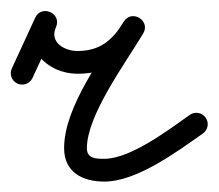

<svg xmlns="http://www.w3.org/2000/svg" viewBox="-21 -306 403 354"><path d="M11.1 -151.9C21.6 -147.1 34.1 -151.7 38.9 -162.2C53.3 -193.4 67.7 -224.5 82.1 -255.7C87.9 -268.3 81.2 -279 71.6 -283.4C62 -287.7 49.5 -285.8 43.8 -273C18.7 -216.7 66.7 -170 122 -170C178.1 -170 214.9 -197.3 243 -244.2C250.2 -256.2 244.8 -267.6 235.8 -273C226.8 -278.4 214.2 -277.8 207 -265.8C167.7 -200.2 97.2 -109.5 97.2 -32.8C97.2 11.6 131.3 28.8 171.3 28.8C231.3 28.8 305.5 -26.5 353 -59.8C362.5 -66.5 364.9 -79.5 358.2 -89C351.5 -98.5 338.5 -100.9 329 -94.2C290.3 -67.1 219.9 -13.2 171.3 -13.2C155.3 -13.2 139.2 -13.8 139.2 -32.8C139.2 -93.5 209.8 -188.8 243 -244.2C250.2 -256.2 244.8 -267.6 235.8 -273C226.8 -278.4 214.2 -277.8 207 -265.8C186.4 -231.6 163.2 -212 122 -212C97.7 -212 69.7 -228 82.2 -255.9C87.9 -268.6 81.2 -279.3 71.7 -283.6C62.2 -287.9 49.8 -285.9 43.9 -273.3C29.6 -242.1 15.2 -211 0.8 -179.8C-4.1 -169.3 0.5 -156.8 11.1 -151.9Z"/></svg>

Font: FRB American Cursive Guidelines Arrows Medium
Style: Italic
Weight: 500
Italic angle: -25°
Version: Version 2.0;Modular Font Editor K font №1